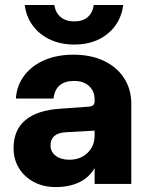

<svg xmlns="http://www.w3.org/2000/svg" viewBox="-20 -732 590 764"><path d="M470.3 -712H353.1Q348.5 -680.8 328.9 -663.9Q309.3 -646.9 275.6 -646.9Q242.4 -646.9 221.7 -663.9Q201 -680.8 196.2 -712H78.5Q84.4 -664.8 110.9 -629.4Q137.4 -594 179.7 -574.4Q222 -554.7 275.6 -554.7Q355.6 -554.7 408.4 -597.8Q461.2 -640.9 470.3 -712ZM502.4 -318.5Q502.4 -377.3 473.6 -421.4Q444.7 -465.6 393.1 -490Q341.5 -514.4 272 -514.4Q206.7 -514.4 156.6 -492.6Q106.4 -470.8 76.5 -431.5Q46.7 -392.3 43.2 -339.8H192.9Q201.1 -409.9 274.9 -409.9Q312.8 -409.9 334.6 -389.4Q356.5 -368.9 356.5 -336.9V0H502.4ZM384.6 -186 356.5 -193.2Q356.5 -150.6 328.1 -123.5Q299.8 -96.4 256.1 -96.4Q222.5 -96.4 201.8 -112Q181.1 -127.7 181.1 -153.4Q181.1 -202.4 242.2 -205.8L357.8 -212.3L356.5 -329.8Q356.5 -318.4 350.4 -313.1Q344.3 -307.9 328.9 -307.3L219.6 -299.4Q128.4 -293.6 81.2 -254.2Q34 -214.8 34 -142.5Q34 -97.6 55.6 -62.6Q77.3 -27.5 115.2 -7.6Q153.1 12.4 201.9 12.4Q258.1 12.4 299.1 -8.5Q340 -29.4 362.3 -73.3Q384.6 -117.2 384.6 -186Z"/></svg>

Font: Overused Grotesk Light
Style: Regular
Weight: 300
Designer: RandomMaerks
Version: Version 0.005